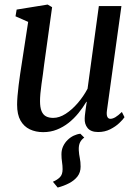

<svg xmlns="http://www.w3.org/2000/svg" viewBox="-20 -569 604 842"><path d="M332.5 17.5 349.5 34.5Q337.5 42.5 331 55.5Q324.5 68.5 325.5 90Q326.5 108 330 124.2Q333.5 140.5 333.5 162Q333.5 187 319.8 204.8Q306 222.5 283 234.5Q260 246.5 233 253.5L212 228Q231 220 242.8 208.2Q254.5 196.5 254.5 173Q254.5 157.5 252 141.5Q249.5 125.5 249.5 107.5Q249.5 88 257 72.2Q264.5 56.5 276.5 44.8Q288.5 33 303.2 26Q318 19 332.5 17.5ZM169.5 10.5Q136.5 10.5 110.8 -1.8Q85 -14 70 -40.2Q55 -66.5 55 -110Q55 -125.5 56.8 -148Q58.5 -170.5 61.8 -195.8Q65 -221 68.5 -245.2Q72 -269.5 75 -287.5L103.5 -473L48 -497.5L53 -527L189 -549L208.5 -537.5L173.5 -285.5Q171.5 -265.5 168.2 -243.5Q165 -221.5 162 -200Q159 -178.5 157.2 -159.2Q155.5 -140 155.5 -126Q155.5 -98 162.2 -81.8Q169 -65.5 181.8 -58.8Q194.5 -52 213.5 -52Q240 -52 267.8 -69.8Q295.5 -87.5 320.8 -116.8Q346 -146 364 -180L413.5 -542.5H512.5L449 -84.5Q446.5 -66.5 450.5 -57.2Q454.5 -48 464 -48Q474 -48 486 -55Q498 -62 514.5 -78L526 -55Q519.5 -45 503.2 -29.5Q487 -14 463.2 -2Q439.5 10 410.5 10Q378.5 10 364.2 -7.5Q350 -25 351.5 -50.5Q351.5 -53.5 352.2 -61.8Q353 -70 354.5 -80.8Q356 -91.5 357.5 -102.8Q359 -114 360.5 -122L359 -123Q343.5 -97 324 -73Q304.5 -49 280.8 -30.2Q257 -11.5 229.2 -0.5Q201.5 10.5 169.5 10.5Z"/></svg>

Font: Merriweather 60pt
Style: Italic
Weight: 400
Italic angle: -7.8°
Version: Version 2.101